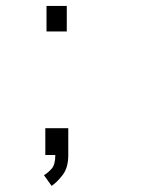

<svg xmlns="http://www.w3.org/2000/svg" viewBox="-20 -520 490 644"><path d="M136 -500H204V-414.5H136ZM132 0V-90H209V0Q209 43.5 189.2 68.2Q169.5 93 153 103.5L127.5 67.5Q140.5 60 153 46.2Q165.5 32.5 165.5 0Z"/></svg>

Font: Trispace Condensed ExtraLight
Style: Regular
Weight: 200
Width: 3
Designer: Tyler Finck
Foundry: Etcetera Type Company
Version: Version 1.210; ttfautohint (v1.8.3)